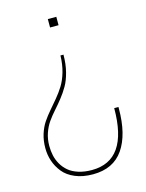

<svg xmlns="http://www.w3.org/2000/svg" viewBox="-112 -599 664 874"><g transform="rotate(-15 220.0 -162.0)"><path d="M200.2 -490.2V-529.8H240.2V-490.2ZM212.9 -355H227.1Q227.1 -311.5 217.8 -274.7Q208.5 -237.8 193.6 -212.2Q178.7 -186.5 160.6 -163.8Q142.6 -141.1 124.3 -120.6Q106 -100.1 91.1 -78.9Q76.2 -57.6 66.7 -30Q57.1 -2.4 57.1 29.8Q57.1 53.7 61.8 75.2Q66.4 96.7 78.1 117.2Q89.8 137.7 107.7 152.8Q125.5 168 153.6 177Q181.6 186 216.8 186Q387.2 186 387.2 -60.1H407.2V-53.2Q407.2 69.3 360.1 137.7Q313 206.1 216.8 206.1Q168.9 206.1 133.1 190.9Q97.2 175.8 76.9 150.4Q56.6 125 46.9 95.9Q37.1 66.9 37.1 35.2Q37.1 -0.5 46.6 -30.8Q56.2 -61 71.3 -83.3Q86.4 -105.5 104.7 -126.7Q123 -147.9 141.6 -170.2Q160.2 -192.4 175.8 -217.3Q191.4 -242.2 201.7 -277.6Q211.9 -313 212.9 -355Z"/></g></svg>

Font: Cooper Hewitt
Style: Thin
Weight: 701
Designer: Village Type and Design LLC
Foundry: Cooper Hewitt Smithsonian Design Museum
Version: 1.000